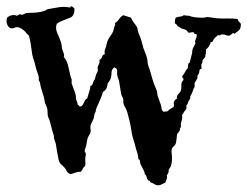

<svg xmlns="http://www.w3.org/2000/svg" viewBox="-24 -583 764 593"><path d="M241.2 -107.4 239.3 -93.8Q239.3 -83 239.7 -76.2Q240.2 -69.3 232.4 -64.5Q231.4 -59.6 229.5 -57.6Q227.5 -55.7 225.6 -52.7Q215.8 -52.7 208.5 -49.8Q201.2 -46.9 193.4 -44.9Q190.4 -46.9 188 -48.3Q185.5 -49.8 183.6 -52.2Q181.6 -54.7 180.2 -58.1Q178.7 -61.5 173.8 -66.9Q168.9 -72.3 164.1 -76.2Q159.2 -80.1 156.7 -91.3Q154.3 -102.5 152.3 -114.7Q150.4 -127 148.4 -138.7L142.6 -156.2Q142.6 -165 141.6 -166.5Q140.6 -168 137.2 -180.7Q133.8 -193.4 130.9 -204.6Q127.9 -215.8 126.5 -217.8Q125 -219.7 124 -224.1Q123 -228.5 123 -235.8Q123 -243.2 121.1 -251Q114.3 -264.6 113.8 -270.5Q113.3 -276.4 111.3 -283.2Q109.4 -290 106.9 -297.9Q104.5 -305.7 102.5 -312.5Q100.6 -319.3 100.1 -324.7Q99.6 -330.1 95.7 -335Q96.7 -344.7 93.8 -352.5Q90.8 -360.4 88.4 -368.2Q85.9 -376 84.5 -383.3Q83 -390.6 79.1 -401.4Q75.2 -412.1 72.8 -434.1Q70.3 -456.1 65.4 -472.7Q63.5 -475.6 60.5 -477.5Q57.6 -479.5 54.7 -484.4Q35.2 -503.9 21.5 -497.6Q7.8 -491.2 0.5 -502.9Q-6.8 -514.6 -2 -528.3Q2 -533.2 11.2 -535.6Q20.5 -538.1 28.3 -534.2Q39.1 -541 40.5 -538.6Q42 -536.1 45.9 -537.6Q49.8 -539.1 52.2 -540.5Q54.7 -542 58.6 -543Q108.4 -543 123 -554.7Q139.6 -557.6 157.2 -560.5Q174.8 -563.5 192.4 -559.6Q194.3 -565.4 199.2 -562.5Q204.1 -559.6 206.1 -555.7Q206.1 -534.2 193.4 -528.8Q180.7 -523.4 169.9 -519.5Q159.2 -515.6 151.4 -509.8Q146.5 -496.1 152.3 -482.4Q166 -452.1 166.5 -441.9Q167 -431.6 171.4 -421.9Q175.8 -412.1 172.9 -407.2Q183.6 -396.5 188.5 -371.1Q193.4 -345.7 197.3 -337.9V-325.2Q210.9 -290 210.4 -285.2Q210 -280.3 211.4 -275.4Q212.9 -270.5 214.4 -267.1Q215.8 -263.7 215.8 -259.8Q219.7 -257.8 220.2 -255.9Q220.7 -253.9 224.6 -253.9Q230.5 -254.9 235.4 -266.6Q240.2 -278.3 245.1 -278.3L254.9 -311.5Q252.9 -316.4 256.8 -317.9Q260.7 -319.3 263.2 -327.1Q265.6 -335 268.6 -337.9Q272.5 -353.5 275.9 -358.9Q279.3 -364.3 277.3 -375Q279.3 -380.9 281.7 -385.3Q284.2 -389.6 283.2 -398.4Q289.1 -400.4 291 -407.2Q293 -414.1 299.8 -416Q297.9 -425.8 300.8 -431.6Q303.7 -437.5 305.7 -448.2Q307.6 -459 316.9 -471.7Q326.2 -484.4 327.1 -492.2Q328.1 -500 330.6 -503.4Q333 -506.8 331.1 -511.7Q338.9 -516.6 343.8 -523.9Q348.6 -531.2 356.4 -536.1Q363.3 -534.2 369.1 -532.2Q375 -530.3 380.9 -528.3Q383.8 -519.5 389.6 -512.7Q401.4 -499 401.4 -490.2Q401.4 -486.3 405.3 -477.5Q412.1 -462.9 418.9 -434.6Q430.7 -406.2 431.2 -397.5Q431.6 -388.7 433.1 -382.8Q434.6 -377 436 -374Q437.5 -371.1 439.9 -362.8Q442.4 -354.5 445.8 -342.3Q449.2 -330.1 452.6 -321.3Q456.1 -312.5 459 -306.2Q461.9 -299.8 461.9 -294.4Q461.9 -289.1 463.9 -284.2Q465.8 -279.3 468.3 -272Q470.7 -264.6 472.7 -259.3Q474.6 -253.9 475.1 -247.6Q475.6 -241.2 482.4 -237.3Q485.4 -239.3 488.3 -238.8Q491.2 -238.3 493.2 -239.3Q501 -247.1 507.8 -250Q514.6 -252.9 513.2 -259.3Q511.7 -265.6 513.7 -268.6Q515.6 -275.4 522.5 -278.3Q520.5 -287.1 528.8 -294.4Q537.1 -301.8 536.1 -316.4Q535.2 -331.1 543 -335.9Q543 -340.8 540.5 -342.3Q538.1 -343.8 539.1 -348.6Q543.9 -353.5 547.4 -360.4Q550.8 -367.2 555.7 -372.1L557.6 -386.7Q562.5 -388.7 562.5 -392.6L569.3 -418.9Q569.3 -425.8 571.3 -432.6Q576.2 -441.4 576.2 -442.4Q576.2 -443.4 578.6 -447.3Q581.1 -451.2 579.1 -452.1Q577.1 -453.1 580.1 -460.9Q584 -468.8 583.5 -474.1Q583 -479.5 579.6 -478Q576.2 -476.6 575.2 -482.4Q572.3 -484.4 568.4 -483.4Q564.5 -482.4 561 -481.9Q557.6 -481.4 554.7 -486.3Q551.8 -491.2 544.4 -492.7Q537.1 -494.1 525.4 -502Q519.5 -509.8 518.6 -509.3Q517.6 -508.8 516.6 -510.7Q514.6 -517.6 518.6 -528.3Q524.4 -531.2 531.7 -531.7Q539.1 -532.2 543.9 -536.1Q551.8 -534.2 560.5 -534.2Q572.3 -528.3 604.5 -528.3L615.2 -530.3Q622.1 -530.3 629.4 -528.8Q636.7 -527.3 648.4 -526.4Q660.2 -525.4 676.8 -525.9Q693.4 -526.4 710 -524.4Q710.9 -518.6 716.3 -513.7Q721.7 -508.8 719.7 -505.9Q719.7 -494.1 713.4 -488.8Q707 -483.4 700.2 -478.5Q696.3 -483.4 690.9 -477.5Q685.5 -471.7 680.7 -472.7Q675.8 -473.6 672.4 -475.1Q668.9 -476.6 663.1 -476.6Q657.2 -476.6 656.2 -474.6Q655.3 -472.7 649.4 -474.6Q644.5 -469.7 640.6 -466.8Q636.7 -463.9 634.3 -458Q631.8 -452.1 628.9 -453.1Q626 -454.1 626 -449.2Q620.1 -435.5 612.3 -430.7Q612.3 -416 610.4 -413.1Q610.4 -406.2 606.9 -403.3Q603.5 -400.4 601.6 -396.5Q601.6 -389.6 599.1 -386.2Q596.7 -382.8 598.1 -376.5Q599.6 -370.1 595.7 -369.6Q591.8 -369.1 591.8 -363.3Q591.8 -357.4 588.4 -353.5Q585 -349.6 585.9 -341.8Q583 -335.9 577.1 -327.1V-314.5Q573.2 -309.6 571.8 -303.2Q570.3 -296.9 566.4 -290.5Q562.5 -284.2 563.5 -281.7Q564.5 -279.3 561 -274.9Q557.6 -270.5 556.6 -265.6Q555.7 -260.7 551.8 -257.8V-247.1Q543.9 -237.3 538.1 -227.5Q540 -218.8 536.6 -209Q533.2 -199.2 535.2 -191.4Q531.2 -186.5 531.7 -184.1Q532.2 -181.6 529.8 -177.7Q527.3 -173.8 525.4 -172.4Q523.4 -170.9 522.5 -165Q521.5 -159.2 521.5 -156.2Q521.5 -153.3 520 -144.5Q518.6 -135.7 511.7 -130.4Q504.9 -125 505.9 -112.3Q510.7 -73.2 497.1 -59.6Q497.1 -44.9 491.2 -43Q494.1 -34.2 486.3 -18.6Q482.4 -17.6 476.6 -14.2Q470.7 -10.7 464.4 -10.7Q458 -10.7 452.1 -14.6Q446.3 -18.6 442.9 -19Q439.5 -19.5 439.5 -24.4Q432.6 -23.4 429.7 -33.7Q426.8 -43.9 422.9 -44.9Q423.8 -49.8 418 -60.5Q412.1 -71.3 410.2 -75.7Q408.2 -80.1 408.2 -85Q408.2 -89.8 403.3 -91.8Q403.3 -101.6 399.9 -111.3Q396.5 -121.1 394 -131.3Q391.6 -141.6 389.6 -147Q387.7 -152.3 385.3 -161.6Q382.8 -170.9 380.9 -185.1Q378.9 -199.2 376 -210Q373 -220.7 371.1 -229Q369.1 -237.3 366.7 -243.2Q364.3 -249 361.8 -252.9Q359.4 -256.8 357.9 -261.2Q356.4 -265.6 356.9 -270Q357.4 -274.4 356.4 -277.8Q355.5 -281.2 353.5 -284.2Q351.6 -287.1 350.1 -293.5Q348.6 -299.8 347.2 -311Q345.7 -322.3 344.2 -329.6Q342.8 -336.9 341.3 -339.8Q339.8 -342.8 338.4 -349.1Q336.9 -355.5 337.9 -363.3Q338.9 -371.1 329.1 -375Q320.3 -369.1 320.3 -356.9Q320.3 -344.7 315.9 -336.4Q311.5 -328.1 310.1 -328.1Q308.6 -328.1 307.1 -317.4Q305.7 -306.6 293.9 -298.8Q289.1 -282.2 280.3 -263.7Q271.5 -245.1 272 -242.2Q272.5 -239.3 269.5 -234.4Q266.6 -229.5 266.6 -223.6Q266.6 -217.8 260.3 -206.5Q253.9 -195.3 255.4 -187Q256.8 -178.7 255.4 -173.8Q253.9 -168.9 250.5 -164.1Q247.1 -159.2 245.6 -151.9Q244.1 -144.5 242.7 -136.2Q241.2 -127.9 238.8 -122.6Q236.3 -117.2 238.3 -114.3Q240.2 -111.3 241.2 -107.4Z"/></svg>

Font: Mountains of Christmas
Style: Bold
Weight: 700
Designer: Crystal Kluge
Foundry: Font Diner, Inc DBA Tart Workshop
Version: Version 1.002